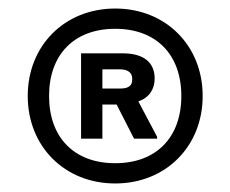

<svg xmlns="http://www.w3.org/2000/svg" viewBox="-20 -725 540 450"><path d="M250 -295C368.3 -295 455 -381.7 455 -500C455 -618.3 368.3 -705 250 -705C131.7 -705 45 -618.3 45 -500C45 -381.7 131.7 -295 250 -295ZM250 -342.5C153.3 -342.5 95 -403.3 95 -500C95 -596.7 153.3 -657.5 250 -657.5C346.7 -657.5 405 -596.7 405 -500C405 -403.3 346.7 -342.5 250 -342.5ZM220 -400V-480H253.3L294.2 -400H348.3V-404.2L304.2 -487.5C330 -495.8 342.5 -516.7 342.5 -540.8C342.5 -577.5 318.3 -600 267.5 -600H170V-400ZM220 -562.5H260.8C275 -562.5 290 -558.3 290 -539.2C290 -520.8 276.7 -517.5 260.8 -517.5H220Z"/></svg>

Font: Familjen Grotesk
Style: Regular
Weight: 400
Designer: Anders Wikstroem, Jonas Baeckman, Matilda Gysing, Kristian Moeller
Foundry: Familjen STHLM AB
Version: Version 2.000